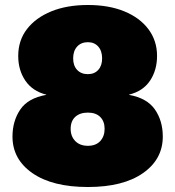

<svg xmlns="http://www.w3.org/2000/svg" viewBox="-20 -735 702 769"><path d="M332 14Q190 14 110 -41.5Q30 -97 30 -188Q30 -250 61 -296Q92 -342 165 -355V-356Q110 -370 81.5 -412Q53 -454 53 -511Q53 -573 88 -618.5Q123 -664 185.5 -689.5Q248 -715 332 -715Q416 -715 478 -689.5Q540 -664 574.5 -618Q609 -572 609 -511Q609 -454 581 -412Q553 -370 497 -356V-355Q569 -342 600.5 -296.5Q632 -251 632 -188Q632 -97 552.5 -41.5Q473 14 332 14ZM332 -438Q358 -438 373.5 -455Q389 -472 389 -501Q389 -531 373.5 -548.5Q358 -566 332 -566Q305 -566 289 -548.5Q273 -531 273 -501Q273 -472 289 -455Q305 -438 332 -438ZM332 -151Q364 -151 381.5 -170Q399 -189 399 -219Q399 -249 381.5 -266.5Q364 -284 332 -284Q300 -284 281.5 -267Q263 -250 263 -219Q263 -189 281.5 -170Q300 -151 332 -151Z"/></svg>

Font: Prodigy Sans Black
Style: Regular
Weight: 900
Designer: Wei Huang
Foundry: Wei Huang
Version: Version 1.003; ttfautohint (v1.8.3)